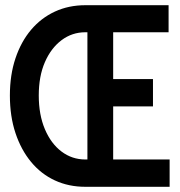

<svg xmlns="http://www.w3.org/2000/svg" viewBox="-20 -718 690 738"><path d="M415 -309V-105H632V0H308Q244 0 191 -24.5Q138 -49 99.5 -95.5Q61 -142 39.5 -206.5Q18 -271 18 -351Q18 -430 39.5 -494Q61 -558 99.5 -603.5Q138 -649 191 -673.5Q244 -698 308 -698H628V-594H415V-414H568V-309ZM308 -105H316V-594H308Q257 -594 216.5 -563.5Q176 -533 152.5 -479Q129 -425 129 -351Q129 -277 152.5 -221.5Q176 -166 216.5 -135.5Q257 -105 308 -105Z"/></svg>

Font: Azeret Mono Thin Medium
Style: Regular
Weight: 500
Version: Version 1.002